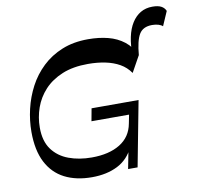

<svg xmlns="http://www.w3.org/2000/svg" viewBox="-91 -951 1084 1055"><g transform="rotate(-10 450.5 -423.5)"><path d="M673.6 -610.3Q671.9 -667.3 681.6 -712.6Q691.2 -757.9 711.3 -789.7Q731.4 -821.6 760.3 -838.6Q789.2 -855.6 826.7 -855.6Q858 -855.6 875.6 -846.3Q893.2 -837 900.8 -819L866.1 -739.3Q858.4 -747 843 -751.8Q827.6 -756.6 807.6 -756.6Q756.8 -756.6 735.6 -721.6Q714.3 -686.6 707.4 -605.3ZM338.4 9.8Q250.4 9.8 186.4 -22.9Q122.4 -55.6 87.7 -122.8Q53 -190.1 53 -292.9Q53 -356.2 68 -420.1Q83 -484 113.3 -541.5Q143.6 -599 190.8 -643.9Q238 -688.9 301.9 -714.8Q365.9 -740.8 447.2 -740.8Q508.2 -740.8 558.6 -727.8Q608.9 -714.9 646.9 -685.4Q684.9 -655.9 706.9 -605.3L657.1 -515.7Q634.1 -549.2 599.2 -569Q564.2 -588.8 519.9 -597.9Q475.7 -607.1 423.3 -607.1Q339.7 -607.1 279.2 -582.1Q218.7 -557.1 179.4 -514.7Q140.2 -472.3 121.3 -418.8Q102.4 -365.3 102.4 -307.9Q102.4 -232.4 136.3 -186.2Q170.2 -139.9 227.7 -118.6Q285.1 -97.3 355.9 -97.3Q452.6 -97.3 513.6 -134.8Q574.7 -172.3 588.2 -245.1L606.2 -335.8L627.1 -293.6H388.1L401 -363.6H663.2L593.7 0H540.7L568.4 -141.6L572.8 -116.8Q542 -51.2 481.4 -20.7Q420.9 9.8 338.4 9.8Z"/></g></svg>

Font: Savate ExtraLight
Style: Italic
Weight: 200
Italic angle: -11°
Designer: Max Esnée
Foundry: Plomb Type
Version: Version 2.000